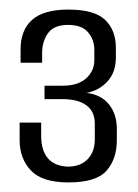

<svg xmlns="http://www.w3.org/2000/svg" viewBox="-20 -617 289 401"><path d="M123 -236Q68 -236 44.5 -261Q21 -286 21 -324V-361H66V-333Q66 -303 80 -286.5Q94 -270 122 -269Q148 -269 163 -284.5Q178 -300 178 -326V-359Q178 -384 160.5 -397Q143 -410 110 -410H73V-438H111Q143 -438 160 -453.5Q177 -469 177 -491V-513Q177 -534 164 -549.5Q151 -565 122 -565Q93 -565 80.5 -548Q68 -531 68 -506V-486H23V-514Q23 -554 47 -575.5Q71 -597 123 -597Q177 -597 199.5 -575.5Q222 -554 222 -517V-497Q222 -466 204.5 -447Q187 -428 161 -423Q192 -419 208 -398.5Q224 -378 224 -348V-324Q224 -285 202.5 -260.5Q181 -236 123 -236Z"/></svg>

Font: Alumni Sans Thin
Style: Regular
Weight: 400
Version: Version 1.018